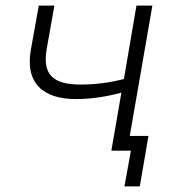

<svg xmlns="http://www.w3.org/2000/svg" viewBox="-20 -540 622 688"><path d="M252 -185C307 -185 363 -194 415 -208L379 0H449L426 128H481L512 -53H445L526 -520H469L424 -257C376 -244 321 -237 270 -237C171 -237 132 -271 147 -363L175 -520H119L91 -364C68 -239 138 -185 252 -185Z"/></svg>

Font: Fixel Display Light
Style: Italic
Weight: 300
Italic angle: -10°
Designer: AlfaBravo + MacPaw
Foundry: Kyrylo Tkachov, Marchela Mozhyna, Serhii Makarenko, Maria Weinstein, Zakhar Kryvoshyya
Version: Version 1.210;Glyphs 3.2 (3217)